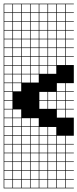

<svg xmlns="http://www.w3.org/2000/svg" viewBox="-20 -785 421 1043"><path d="M381 -333.3H336.5V-288.9H381V-285.7H336.5V-241.3H381V-238.1H336.5V-193.7H381V-190.5H336.5V-146H381V-47.6H336.5V-3.2H381V0H336.5V44.4H381V47.6H336.5V92.1H381V95.2H336.5V139.7H381V142.9H336.5V187.3H381V190.5H336.5V234.9H381V238.1H0V-765.1H381V-761.9H336.5V-717.5H381V-714.3H336.5V-669.8H381V-666.7H336.5V-622.2H381V-619H336.5V-574.6H381V-571.4H336.5V-527H381V-523.8H336.5V-479.4H381V-476.2H336.5V-431.7H381ZM288.9 -717.5H333.3V-761.9H288.9ZM193.7 -717.5H238.1V-761.9H193.7ZM98.4 -717.5H142.9V-761.9H98.4ZM241.3 -717.5H285.7V-761.9H241.3ZM50.8 -717.5H95.2V-761.9H50.8ZM146 -717.5H190.5V-761.9H146ZM3.2 -717.5H47.6V-761.9H3.2ZM288.9 -669.8H333.3V-714.3H288.9ZM193.7 -669.8H238.1V-714.3H193.7ZM98.4 -669.8H142.9V-714.3H98.4ZM241.3 -669.8H285.7V-714.3H241.3ZM50.8 -669.8H95.2V-714.3H50.8ZM146 -669.8H190.5V-714.3H146ZM3.2 -669.8H47.6V-714.3H3.2ZM241.3 -622.2H285.7V-666.7H241.3ZM3.2 -622.2H47.6V-666.7H3.2ZM288.9 -622.2H333.3V-666.7H288.9ZM98.4 -622.2H142.9V-666.7H98.4ZM193.7 -622.2H238.1V-666.7H193.7ZM146 -622.2H190.5V-666.7H146ZM50.8 -622.2H95.2V-666.7H50.8ZM3.2 -574.6H47.6V-619H3.2ZM288.9 -574.6H333.3V-619H288.9ZM98.4 -574.6H142.9V-619H98.4ZM193.7 -574.6H238.1V-619H193.7ZM146 -574.6H190.5V-619H146ZM241.3 -574.6H285.7V-619H241.3ZM50.8 -574.6H95.2V-619H50.8ZM193.7 -527H238.1V-571.4H193.7ZM3.2 -527H47.6V-571.4H3.2ZM288.9 -527H333.3V-571.4H288.9ZM98.4 -527H142.9V-571.4H98.4ZM146 -527H190.5V-571.4H146ZM241.3 -527H285.7V-571.4H241.3ZM50.8 -527H95.2V-571.4H50.8ZM50.8 -479.4H95.2V-523.8H50.8ZM3.2 -479.4H47.6V-523.8H3.2ZM193.7 -479.4H238.1V-523.8H193.7ZM146 -479.4H190.5V-523.8H146ZM241.3 -479.4H285.7V-523.8H241.3ZM98.4 -479.4H142.9V-523.8H98.4ZM288.9 -479.4H333.3V-523.8H288.9ZM50.8 -431.7H95.2V-476.2H50.8ZM193.7 -431.7H238.1V-476.2H193.7ZM3.2 -431.7H47.6V-476.2H3.2ZM146 -431.7H190.5V-476.2H146ZM98.4 -431.7H142.9V-476.2H98.4ZM288.9 -431.7H333.3V-476.2H288.9ZM241.3 -431.7H285.7V-476.2H241.3ZM50.8 -384.1H95.2V-428.6H50.8ZM193.7 -384.1H238.1V-428.6H193.7ZM146 -384.1H190.5V-428.6H146ZM98.4 -384.1H142.9V-428.6H98.4ZM241.3 -384.1H285.7V-428.6H241.3ZM3.2 -384.1H47.6V-428.6H3.2ZM98.4 -336.5H142.9V-381H98.4ZM3.2 -336.5H47.6V-381H3.2ZM146 -336.5H190.5V-381H146ZM50.8 -336.5H95.2V-381H50.8ZM50.8 -288.9H95.2V-333.3H50.8ZM3.2 -288.9H47.6V-333.3H3.2ZM288.9 -288.9H333.3V-333.3H288.9ZM193.7 -241.3H238.1V-285.7H193.7ZM241.3 -241.3H285.7V-285.7H241.3ZM288.9 -241.3H333.3V-285.7H288.9ZM3.2 -241.3H47.6V-285.7H3.2ZM241.3 -193.7H285.7V-238.1H241.3ZM288.9 -193.7H333.3V-238.1H288.9ZM3.2 -193.7H47.6V-238.1H3.2ZM193.7 -193.7H238.1V-238.1H193.7ZM50.8 -146H95.2V-190.5H50.8ZM288.9 -146H333.3V-190.5H288.9ZM3.2 -146H47.6V-190.5H3.2ZM146 -98.4H190.5V-142.9H146ZM98.4 -98.4H142.9V-142.9H98.4ZM50.8 -98.4H95.2V-142.9H50.8ZM3.2 -98.4H47.6V-142.9H3.2ZM98.4 -50.8H142.9V-95.2H98.4ZM241.3 -50.8H285.7V-95.2H241.3ZM50.8 -50.8H95.2V-95.2H50.8ZM3.2 -50.8H47.6V-95.2H3.2ZM193.7 -50.8H238.1V-95.2H193.7ZM146 -50.8H190.5V-95.2H146ZM193.7 -3.2H238.1V-47.6H193.7ZM3.2 -3.2H47.6V-47.6H3.2ZM50.8 -3.2H95.2V-47.6H50.8ZM146 -3.2H190.5V-47.6H146ZM288.9 -3.2H333.3V-47.6H288.9ZM98.4 -3.2H142.9V-47.6H98.4ZM241.3 -3.2H285.7V-47.6H241.3ZM193.7 44.4H238.1V0H193.7ZM3.2 44.4H47.6V0H3.2ZM50.8 44.4H95.2V0H50.8ZM288.9 44.4H333.3V0H288.9ZM98.4 44.4H142.9V0H98.4ZM146 44.4H190.5V0H146ZM241.3 44.4H285.7V0H241.3ZM241.3 92.1H285.7V47.6H241.3ZM146 92.1H190.5V47.6H146ZM98.4 92.1H142.9V47.6H98.4ZM288.9 92.1H333.3V47.6H288.9ZM50.8 92.1H95.2V47.6H50.8ZM193.7 92.1H238.1V47.6H193.7ZM3.2 92.1H47.6V47.6H3.2ZM146 139.7H190.5V95.2H146ZM241.3 139.7H285.7V95.2H241.3ZM98.4 139.7H142.9V95.2H98.4ZM288.9 139.7H333.3V95.2H288.9ZM50.8 139.7H95.2V95.2H50.8ZM193.7 139.7H238.1V95.2H193.7ZM3.2 139.7H47.6V95.2H3.2ZM146 187.3H190.5V142.9H146ZM241.3 187.3H285.7V142.9H241.3ZM98.4 187.3H142.9V142.9H98.4ZM288.9 187.3H333.3V142.9H288.9ZM193.7 187.3H238.1V142.9H193.7ZM50.8 187.3H95.2V142.9H50.8ZM3.2 187.3H47.6V142.9H3.2ZM146 234.9H190.5V190.5H146ZM98.4 234.9H142.9V190.5H98.4ZM288.9 234.9H333.3V190.5H288.9ZM241.3 234.9H285.7V190.5H241.3ZM3.2 234.9H47.6V190.5H3.2ZM193.7 234.9H238.1V190.5H193.7ZM50.8 234.9H95.2V190.5H50.8Z"/></svg>

Font: Jacquard 12 Charted
Style: Regular
Weight: 400
Designer: Sarah Cadigan-Fried
Version: Version 1.000